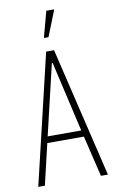

<svg xmlns="http://www.w3.org/2000/svg" viewBox="-98 -950 607 1002"><g transform="rotate(-10 205.5 -449.0)"><path d="M21 0 184 -688H226L390 0H353L301 -217H107L56 0ZM115 -251H293L207 -624H203ZM186 -760V-765L222 -898H262V-893L209 -760Z"/></g></svg>

Font: Saira ExtraCondensed Thin
Style: Regular
Weight: 250
Width: 2
Designer: Hector Gatti with collaboration of the Omnibus-Type team
Foundry: Omnibus-Type
Version: Version 1.101